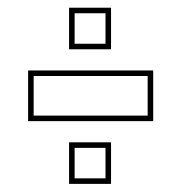

<svg xmlns="http://www.w3.org/2000/svg" viewBox="-20 -544 458 485"><path d="M51 -238V-366H367V-238ZM65 -252H353V-352H65ZM154.5 -79.5V-184.5H260.5V-79.5ZM168.5 -93.5H246.5V-170.5H168.5ZM154.5 -419.5V-524.5H260.5V-419.5ZM168.5 -433.5H246.5V-510.5H168.5Z"/></svg>

Font: Tourney Expanded Thin
Style: Regular
Weight: 100
Width: 7
Designer: Tyler Finck
Foundry: Etcetera Type Co
Version: Version 1.010; ttfautohint (v1.8.3)